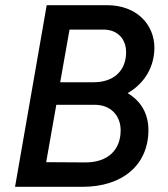

<svg xmlns="http://www.w3.org/2000/svg" viewBox="-20 -720 647 740"><path d="M38 0H298C452 0 552 -84 552 -219C552 -281 524 -330 472 -361C538 -399 575 -463 575 -536C575 -627 505 -700 393 -700H160ZM309 -94 158 -95 197 -316H346C408 -316 445 -273 445 -218C445 -142 396 -94 309 -94ZM212 -403 248 -606H378C436 -606 466 -567 466 -519C466 -446 417 -403 341 -403Z"/></svg>

Font: Fixel Text 20240404 Medium
Style: Italic
Weight: 500
Width: 4
Italic angle: -10°
Designer: AlfaBravo + MacPaw
Foundry: Kyrylo Tkachov, Marchela Mozhyna, Serhii Makarenko, Maria Weinstein, Zakhar Kryvoshyya
Version: Version 1.211;Glyphs 3.2 (3225)